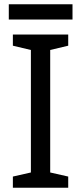

<svg xmlns="http://www.w3.org/2000/svg" viewBox="-20 -875 379 895"><path d="M298 0H40V-52L124 -71V-642L40 -662V-714H298V-662L214 -642V-71L298 -52ZM318 -855V-784H21V-855Z"/></svg>

Font: Noto Sans Canadian Aboriginal
Style: Regular
Weight: 400
Designer: Monotype Design Team, Typotheque's Kevin King
Foundry: Monotype Imaging Inc.
Version: Version 2.002